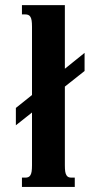

<svg xmlns="http://www.w3.org/2000/svg" viewBox="-20 -736 392 756"><path d="M66.4 -715.8H235.4V-465.3L313 -527.8V-456.5L235.4 -395V-85Q235.4 -69.8 236.8 -60.5Q238.3 -51.3 241.7 -45.9Q245.1 -40.5 249.8 -38.6Q254.4 -36.6 261.2 -36.6H274.4V0H66.4V-36.6H80.1Q86.4 -36.6 91.3 -38.6Q96.2 -40.5 99.6 -45.9Q103 -51.3 104.5 -60.5Q106 -69.8 106 -85V-293L42.5 -242.7V-311L106 -361.8V-630.9Q106 -646 104.5 -655.3Q103 -664.6 99.6 -669.9Q96.2 -675.3 91.3 -677.2Q86.4 -679.2 80.1 -679.2H66.4Z"/></svg>

Font: Arian AMU Serif
Style: Bold
Weight: 700
Designer: Ruben Hakobyan (Tarumian)
Foundry: Ruben Hakobyan (Tarumian)
Version: Version 1.002